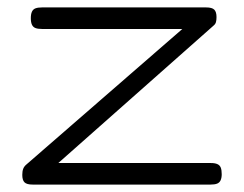

<svg xmlns="http://www.w3.org/2000/svg" viewBox="-20 -486 657 517"><path d="M68 11Q52 11 46 5Q40 -1 40 -15Q40 -25 42.5 -31.5Q45 -38 51 -43L471 -408H93Q82 -408 75.5 -410.5Q69 -413 66 -419.5Q63 -426 63 -437Q63 -448 66 -454.5Q69 -461 75.5 -463.5Q82 -466 93 -466H535Q551 -466 557 -460Q563 -454 563 -440Q563 -432 561.5 -426.5Q560 -421 555 -417L137 -47H548Q559 -47 565.5 -44Q572 -41 574.5 -34.5Q577 -28 577 -17Q577 -7 574 -0.5Q571 6 564.5 8.5Q558 11 547 11Z"/></svg>

Font: Fredoka SemiExpanded Light
Style: Regular
Weight: 300
Width: 6
Designer: Ben Nathan
Foundry: Milena B. Brandão, Ben Nathan
Version: Version 2.001